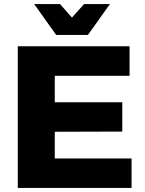

<svg xmlns="http://www.w3.org/2000/svg" viewBox="-20 -930 715 950"><path d="M631 0H68V-701H621V-555H251V-424H585V-279L251 -278V-146H631ZM415 -757H258L149 -910H277L336 -843L396 -910H524Z"/></svg>

Font: Argentum Novus
Style: Bold
Weight: 700
Designer: Julieta Ulanovsky (font) & Cristiano Sobral (main changes)
Foundry: Julieta Ulanovsky (font) & Cristiano Sobral (main changes)
Version: Version 3.00;November 27, 2020;FontCreator 13.0.0.2655 64-bi